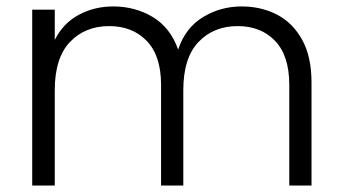

<svg xmlns="http://www.w3.org/2000/svg" viewBox="-20 -576 1062 596"><path d="M80 -546H150V-452Q176 -504 224.5 -530Q273 -556 331 -556Q400 -556 454.5 -523Q509 -490 533 -422Q555 -489 609.5 -522.5Q664 -556 730 -556Q791 -556 840 -530.5Q889 -505 918 -452.5Q947 -400 947 -320V0H878V-312Q878 -403 834 -449Q790 -495 718 -495Q643 -495 596 -445.5Q549 -396 549 -296V0H480V-312Q480 -403 435.5 -449Q391 -495 319 -495Q244 -495 197 -445.5Q150 -396 150 -296V0H80Z"/></svg>

Font: Poppins Light
Style: Regular
Weight: 300
Designer: Ninad Kale (Devanagari), Jonny Pinhorn (Latin)
Version: Version 5.002